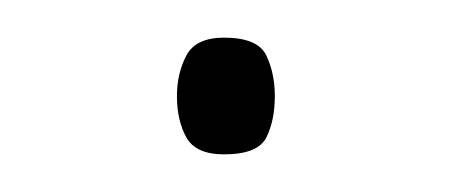

<svg xmlns="http://www.w3.org/2000/svg" viewBox="-20 -74 240 102"><path d="M74 -23Q74 -35 79 -44.5Q84 -54 99 -54Q117 -54 121.5 -44.5Q126 -35 126 -23Q126 -10 121.5 -1Q117 8 99 8Q84 8 79 -1Q74 -10 74 -23Z"/></svg>

Font: Noto Sans Sinhala UI ExtraCondensed Thin
Style: Regular
Weight: 100
Width: 2
Designer: Jelle Bosma - Monotype Design Team
Foundry: Monotype Imaging Inc.
Version: Version 2.006; ttfautohint (v1.8.4.7-5d5b)